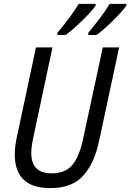

<svg xmlns="http://www.w3.org/2000/svg" viewBox="-20 -958 671 988"><path d="M238 10Q352 10 409.5 -55.5Q467 -121 490 -233L593 -714H509L407 -241Q388 -152 352 -109Q316 -66 246 -66Q141 -66 141 -170Q141 -202 151 -249L250 -714H165L67 -254Q56 -201 56 -164Q56 10 238 10ZM434 -778H477Q514 -805 562 -852.5Q610 -900 630 -929L631 -938H544Q526 -907 496 -867Q466 -827 435 -790ZM275 -778H318Q356 -806 404 -853Q452 -900 472 -929V-938H385Q343 -869 276 -790Z"/></svg>

Font: Noto Sans UI SemiCondensed
Style: Italic
Weight: 400
Width: 4
Italic angle: -12°
Designer: Monotype Design Team
Foundry: Monotype Imaging Inc.
Version: Version 1.901